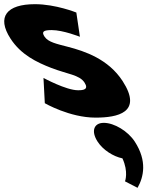

<svg xmlns="http://www.w3.org/2000/svg" viewBox="-197 -548 763 919"><path d="M299.9 40C349.9 40 415.8 80 448.2 130C508.4 223 490.7 299 461.4 351L401.3 320C401.3 320 419.1 275 389 210C345.2 201 296.1 170 270.2 130C237.8 80 251.9 40 299.9 40ZM-29.5 -528C-164.5 -528 -214.6 -468 -146.6 -363C-96.7 -286 -21.4 -250 48.1 -223C125.5 -193 183.4 -190 207.4 -153C229.4 -119 201.4 -116 176.4 -116C119.4 -116 11.1 -175 11.1 -175L17.5 -54C17.5 -54 136.2 15 260.2 15C365.2 15 487.7 -9 389.9 -160C321.9 -265 209.2 -303 127.6 -324C74.6 -338 33.4 -346 15.9 -373C0.4 -397 11.8 -404 50.8 -404C104.8 -404 185.5 -372 185.5 -372L168.4 -488C168.4 -488 69.5 -528 -29.5 -528Z"/></svg>

Font: Hussar
Style: BdOpOblSeven
Weight: 700
Foundry: Cannot Into Space Fonts
Version: Version 2.00